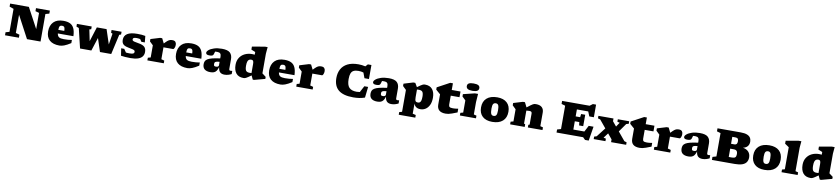

<svg xmlns="http://www.w3.org/2000/svg" viewBox="33 -2382 18478 4226"><g transform="rotate(10 9272.0 -269.0)"><path d="M134 -91.5V-605.5L40 -639V-707H458.5L702 -253V-615.5L618 -639V-707H928V-639L844 -615.5V0H541L276 -498.5V-91.5L360 -68V0H50V-68Z M1263 -537Q1354 -537 1412.5 -508.5Q1471 -480 1501.2 -415.2Q1531.5 -350.5 1536 -241.5H1188Q1197 -182 1231.5 -161Q1266 -140 1338 -140Q1391.5 -140 1434 -143.5Q1476.5 -147 1517.5 -154.5V-84Q1430.5 -28 1372.2 -6.5Q1314 15 1267 15Q1122.5 15 1045.8 -53Q969 -121 969 -252Q969 -384 1043.8 -460.5Q1118.5 -537 1263 -537ZM1249.5 -424.5Q1215.5 -424.5 1200.5 -404Q1185.5 -383.5 1184 -321.5H1318Q1317 -366 1309.5 -388Q1302 -410 1287.2 -417.2Q1272.5 -424.5 1249.5 -424.5Z M2374 -445.5 2339.5 -460.5V-522H2563V-460.5L2524 -446.5L2423.5 0H2172L2075.5 -296L1979.5 0H1727L1621.5 -440L1565 -462V-522H1895.5V-460.5L1855.5 -449.5L1907.5 -196.5L2010.5 -522H2228L2334.5 -198.5Z M2912 -537Q2968.5 -537 3011.8 -533.8Q3055 -530.5 3093.5 -522L3107.5 -379.5H3031L2994 -435Q2971 -439 2950.2 -441.2Q2929.5 -443.5 2916.5 -443.5Q2869.5 -443.5 2850.5 -433.2Q2831.5 -423 2831.5 -401Q2831.5 -386 2839.8 -375.5Q2848 -365 2877.5 -356.5Q2907 -348 2971 -338Q3067 -323.5 3108.2 -285.5Q3149.5 -247.5 3149.5 -171.5Q3149.5 -114.5 3119.8 -72.8Q3090 -31 3025.2 -8Q2960.5 15 2854.5 15Q2792.5 15 2735.2 10.5Q2678 6 2642.5 0L2617.5 -162H2686.5L2737 -87.5Q2756.5 -86 2778 -84.8Q2799.5 -83.5 2817.5 -83.5Q2880 -83.5 2901.2 -96.2Q2922.5 -109 2922.5 -133.5Q2922.5 -154.5 2910.8 -165.5Q2899 -176.5 2866.2 -184.8Q2833.5 -193 2770.5 -204.5Q2708 -216 2675.2 -236.8Q2642.5 -257.5 2630.8 -287Q2619 -316.5 2619 -353Q2619 -537 2912 -537Z M3698.5 -534.5Q3746 -534.5 3767 -509.8Q3788 -485 3788 -445Q3788 -403 3774 -373.8Q3760 -344.5 3748 -344.5H3544Q3535.5 -344.5 3530.5 -344.5V-78.5L3598.5 -59.5V0H3231.5V-59.5L3292.5 -76V-347.5L3215.5 -422V-474L3422.5 -537H3468.5L3522 -429Q3565.5 -476 3593.5 -498.2Q3621.5 -520.5 3645 -527.5Q3668.5 -534.5 3698.5 -534.5Z M4122 -537Q4213 -537 4271.5 -508.5Q4330 -480 4360.2 -415.2Q4390.5 -350.5 4395 -241.5H4047Q4056 -182 4090.5 -161Q4125 -140 4197 -140Q4250.5 -140 4293 -143.5Q4335.5 -147 4376.5 -154.5V-84Q4289.5 -28 4231.2 -6.5Q4173 15 4126 15Q3981.5 15 3904.8 -53Q3828 -121 3828 -252Q3828 -384 3902.8 -460.5Q3977.5 -537 4122 -537ZM4108.5 -424.5Q4074.5 -424.5 4059.5 -404Q4044.5 -383.5 4043 -321.5H4177Q4176 -366 4168.5 -388Q4161 -410 4146.2 -417.2Q4131.5 -424.5 4108.5 -424.5Z M5112 -25.5Q5079 -8.5 5039.5 3.2Q5000 15 4955.5 15Q4891.5 15 4856.2 -18Q4821 -51 4813.5 -128.5Q4797 -72.5 4774.5 -41.2Q4752 -10 4719.2 2.5Q4686.5 15 4639.5 15Q4555 15 4510.2 -21.5Q4465.5 -58 4465.5 -133.5Q4465.5 -170.5 4478 -199.2Q4490.5 -228 4525.8 -250.2Q4561 -272.5 4627.8 -289.8Q4694.5 -307 4803 -321V-361Q4803 -406.5 4783.2 -428.8Q4763.5 -451 4718 -451Q4700.5 -451 4688.2 -450.5Q4676 -450 4667 -449.5Q4658 -414.5 4647.5 -385.5Q4639 -361 4617.2 -352.8Q4595.5 -344.5 4552.5 -344.5Q4513 -344.5 4495 -357.5Q4477 -370.5 4477 -392Q4477 -421.5 4517 -455.2Q4557 -489 4631 -513Q4705 -537 4806 -537Q4935.5 -537 4987.8 -487.5Q5040 -438 5040 -345.5V-128.5Q5040 -107 5049 -99.8Q5058 -92.5 5076.5 -92.5Q5089.5 -92.5 5112 -96ZM4691.5 -180Q4691.5 -149 4700.5 -137.8Q4709.5 -126.5 4742.5 -126.5Q4772 -126.5 4787.5 -137.8Q4803 -149 4803 -168V-245Q4755 -241.5 4731 -234Q4707 -226.5 4699.2 -213.8Q4691.5 -201 4691.5 -180Z M5859 -49.5 5621 15H5589.5L5549 -72.5Q5506.5 -42 5479.8 -24.2Q5453 -6.5 5435.8 2Q5418.5 10.5 5406 12.8Q5393.5 15 5379.5 15Q5269.5 15 5214.5 -53.5Q5159.5 -122 5159.5 -241Q5159.5 -334 5201.8 -400.2Q5244 -466.5 5316.2 -501.8Q5388.5 -537 5478 -537Q5511 -537 5537 -534V-593.5L5445 -632V-698L5727 -747H5788L5775 -597V-158.5L5859 -94.5ZM5537 -327Q5537 -375.5 5524.5 -394.2Q5512 -413 5482.5 -413Q5453 -413 5432.5 -400Q5412 -387 5401.2 -354.5Q5390.5 -322 5390.5 -262.5Q5390.5 -182 5413.2 -151.8Q5436 -121.5 5491.5 -121.5Q5511 -121.5 5537 -123Z M6204 -537Q6295 -537 6353.5 -508.5Q6412 -480 6442.2 -415.2Q6472.5 -350.5 6477 -241.5H6129Q6138 -182 6172.5 -161Q6207 -140 6279 -140Q6332.5 -140 6375 -143.5Q6417.5 -147 6458.5 -154.5V-84Q6371.5 -28 6313.2 -6.5Q6255 15 6208 15Q6063.5 15 5986.8 -53Q5910 -121 5910 -252Q5910 -384 5984.8 -460.5Q6059.5 -537 6204 -537ZM6190.5 -424.5Q6156.5 -424.5 6141.5 -404Q6126.5 -383.5 6125 -321.5H6259Q6258 -366 6250.5 -388Q6243 -410 6228.2 -417.2Q6213.5 -424.5 6190.5 -424.5Z M7026 -534.5Q7073.5 -534.5 7094.5 -509.8Q7115.5 -485 7115.5 -445Q7115.5 -403 7101.5 -373.8Q7087.5 -344.5 7075.5 -344.5H6871.5Q6863 -344.5 6858 -344.5V-78.5L6926 -59.5V0H6559V-59.5L6620 -76V-347.5L6543 -422V-474L6750 -537H6796L6849.5 -429Q6893 -476 6921 -498.2Q6949 -520.5 6972.5 -527.5Q6996 -534.5 7026 -534.5Z M7887.5 -119.5Q7921 -119.5 7957.5 -126L8033.5 -268.5H8118L8091 -25.5Q8029 -4 7967 5.5Q7905 15 7832.5 15Q7610 15 7502.5 -73.5Q7395 -162 7395 -342Q7395 -452 7440 -537.8Q7485 -623.5 7579.8 -672.8Q7674.5 -722 7823.5 -722Q7900.5 -722 7979 -703.5L8026.5 -756H8106V-443H8005.5L7961 -562.5Q7912 -579 7848 -579Q7783 -579 7742.5 -559.2Q7702 -539.5 7683.5 -493Q7665 -446.5 7665 -366Q7665 -231.5 7718.8 -175.5Q7772.5 -119.5 7887.5 -119.5Z M8842 -25.5Q8809 -8.5 8769.5 3.2Q8730 15 8685.5 15Q8621.5 15 8586.2 -18Q8551 -51 8543.5 -128.5Q8527 -72.5 8504.5 -41.2Q8482 -10 8449.2 2.5Q8416.5 15 8369.5 15Q8285 15 8240.2 -21.5Q8195.5 -58 8195.5 -133.5Q8195.5 -170.5 8208 -199.2Q8220.5 -228 8255.8 -250.2Q8291 -272.5 8357.8 -289.8Q8424.5 -307 8533 -321V-361Q8533 -406.5 8513.2 -428.8Q8493.5 -451 8448 -451Q8430.5 -451 8418.2 -450.5Q8406 -450 8397 -449.5Q8388 -414.5 8377.5 -385.5Q8369 -361 8347.2 -352.8Q8325.5 -344.5 8282.5 -344.5Q8243 -344.5 8225 -357.5Q8207 -370.5 8207 -392Q8207 -421.5 8247 -455.2Q8287 -489 8361 -513Q8435 -537 8536 -537Q8665.5 -537 8717.8 -487.5Q8770 -438 8770 -345.5V-128.5Q8770 -107 8779 -99.8Q8788 -92.5 8806.5 -92.5Q8819.5 -92.5 8842 -96ZM8421.5 -180Q8421.5 -149 8430.5 -137.8Q8439.5 -126.5 8472.5 -126.5Q8502 -126.5 8517.5 -137.8Q8533 -149 8533 -168V-245Q8485 -241.5 8461 -234Q8437 -226.5 8429.2 -213.8Q8421.5 -201 8421.5 -180Z M9258 158V217.5H8888V158L8949 141.5V-347.5L8872 -422V-474L9079 -537H9125L9176.5 -450Q9218 -480.5 9244.8 -498Q9271.5 -515.5 9288.5 -524Q9305.5 -532.5 9318 -534.8Q9330.5 -537 9344.5 -537Q9455 -537 9509.8 -468.2Q9564.5 -399.5 9564.5 -281Q9564.5 -183 9532.8 -117.2Q9501 -51.5 9449.2 -18.2Q9397.5 15 9336.5 15Q9275 15 9237.8 -12.5Q9200.5 -40 9187 -85.5V141.5ZM9333.5 -264Q9333.5 -341.5 9310.8 -371Q9288 -400.5 9232.5 -400.5Q9214 -400.5 9187 -399V-227Q9187 -162 9202.2 -141Q9217.5 -120 9255.5 -120Q9279.5 -120 9297 -132.2Q9314.5 -144.5 9324 -175.8Q9333.5 -207 9333.5 -264Z M9942.5 -198.5Q9942.5 -159 9962 -144Q9981.5 -129 10038 -129Q10062.5 -129 10091 -131.5Q10119.5 -134 10154.5 -140.5V-57.5Q10082 -28.5 10037.2 -12.8Q9992.5 3 9961.5 9Q9930.5 15 9898.5 15Q9705.5 15 9705.5 -154.5V-382.5L9605 -470.5V-521.5L9882.5 -671H9942.5V-522H10138V-395H9942.5Z M10393.5 -582Q10320.5 -582 10287 -603.2Q10253.5 -624.5 10253.5 -666Q10253.5 -707.5 10287 -727.2Q10320.5 -747 10393.5 -747Q10466.5 -747 10500 -727.2Q10533.5 -707.5 10533.5 -666Q10533.5 -624.5 10500 -603.2Q10466.5 -582 10393.5 -582ZM10528 -537 10515 -352V-76L10576 -59.5V0H10216V-59.5L10277 -76V-347.5Q10269 -355.5 10246 -377.8Q10223 -400 10200 -422V-474L10457 -537Z M10939 15Q10798 15 10720.8 -56.2Q10643.5 -127.5 10643.5 -257.5Q10643.5 -391 10726 -464Q10808.5 -537 10959 -537Q11100 -537 11177.2 -465.8Q11254.5 -394.5 11254.5 -264.5Q11254.5 -131 11172.2 -58Q11090 15 10939 15ZM10946.5 -120Q10989.5 -120 11006.5 -149.2Q11023.5 -178.5 11023.5 -252Q11023.5 -335.5 11007.5 -368.8Q10991.5 -402 10951.5 -402Q10909 -402 10891.8 -372.8Q10874.5 -343.5 10874.5 -270Q10874.5 -186.5 10890.8 -153.2Q10907 -120 10946.5 -120Z M11735.5 -59.5 11763 -69V-315.5Q11763 -339.5 11750.8 -352.2Q11738.5 -365 11703 -365Q11673.5 -365 11638 -360V-69L11665 -59.5V0H11339V-59.5L11400 -76V-347.5L11323 -422V-474L11530 -537H11576L11629.5 -429.5Q11679.5 -468.5 11709.5 -490.5Q11739.5 -512.5 11757.8 -522.2Q11776 -532 11790.2 -534.5Q11804.5 -537 11823 -537Q11913 -537 11957 -495.5Q12001 -454 12001 -379.5V-76L12062.5 -59.5V0H11735.5Z M12376.5 0V-68L12460.5 -92.5V-614.5L12376.5 -639V-707H12990.5L13056 -756H13127V-474H13025L12983 -578.5H12729.5V-423H12830L12838.5 -495H12930.5V-240H12838.5L12830 -314H12729.5V-128.5H12976L13048.5 -267.5H13156L13104.5 51.5H13022.5L12970.5 0Z M13880 -71.5 13932.5 -55.5V0H13595.5V-61L13498.5 -178.5L13415.5 -68.5L13469.5 -56V0H13207V-56L13261 -72L13418 -275.5L13273 -450.5L13220.5 -466V-522H13557.5V-461L13643.5 -357L13708.5 -453.5L13654.5 -466V-522H13908.5V-466L13854.5 -450L13722 -262.5Z M14277.5 -198.5Q14277.5 -159 14297 -144Q14316.5 -129 14373 -129Q14397.5 -129 14426 -131.5Q14454.5 -134 14489.5 -140.5V-57.5Q14417 -28.5 14372.2 -12.8Q14327.5 3 14296.5 9Q14265.5 15 14233.5 15Q14040.5 15 14040.5 -154.5V-382.5L13940 -470.5V-521.5L14217.5 -671H14277.5V-522H14473V-395H14277.5Z M15018.5 -534.5Q15066 -534.5 15087 -509.8Q15108 -485 15108 -445Q15108 -403 15094 -373.8Q15080 -344.5 15068 -344.5H14864Q14855.5 -344.5 14850.5 -344.5V-78.5L14918.5 -59.5V0H14551.5V-59.5L14612.5 -76V-347.5L14535.5 -422V-474L14742.5 -537H14788.5L14842 -429Q14885.5 -476 14913.5 -498.2Q14941.5 -520.5 14965 -527.5Q14988.5 -534.5 15018.5 -534.5Z M15794 -25.5Q15761 -8.5 15721.5 3.2Q15682 15 15637.5 15Q15573.5 15 15538.2 -18Q15503 -51 15495.5 -128.5Q15479 -72.5 15456.5 -41.2Q15434 -10 15401.2 2.5Q15368.5 15 15321.5 15Q15237 15 15192.2 -21.5Q15147.5 -58 15147.5 -133.5Q15147.5 -170.5 15160 -199.2Q15172.5 -228 15207.8 -250.2Q15243 -272.5 15309.8 -289.8Q15376.5 -307 15485 -321V-361Q15485 -406.5 15465.2 -428.8Q15445.5 -451 15400 -451Q15382.5 -451 15370.2 -450.5Q15358 -450 15349 -449.5Q15340 -414.5 15329.5 -385.5Q15321 -361 15299.2 -352.8Q15277.5 -344.5 15234.5 -344.5Q15195 -344.5 15177 -357.5Q15159 -370.5 15159 -392Q15159 -421.5 15199 -455.2Q15239 -489 15313 -513Q15387 -537 15488 -537Q15617.5 -537 15669.8 -487.5Q15722 -438 15722 -345.5V-128.5Q15722 -107 15731 -99.8Q15740 -92.5 15758.5 -92.5Q15771.5 -92.5 15794 -96ZM15373.5 -180Q15373.5 -149 15382.5 -137.8Q15391.5 -126.5 15424.5 -126.5Q15454 -126.5 15469.5 -137.8Q15485 -149 15485 -168V-245Q15437 -241.5 15413 -234Q15389 -226.5 15381.2 -213.8Q15373.5 -201 15373.5 -180Z M15849.5 0V-68L15933.5 -92.5V-614.5L15849.5 -639V-707H16367Q16457 -707 16510.2 -686.2Q16563.5 -665.5 16586.8 -628.2Q16610 -591 16610 -540.5Q16610 -478 16575.8 -437.5Q16541.5 -397 16475.5 -383Q16558.5 -369.5 16602.5 -320Q16646.5 -270.5 16646.5 -195.5Q16646.5 -134.5 16618 -90.5Q16589.5 -46.5 16526.5 -23.2Q16463.5 0 16359.5 0ZM16271 -578.5H16202.5V-423H16277Q16309.5 -423 16325.8 -441.2Q16342 -459.5 16342 -503.5Q16342 -542 16327.2 -560.2Q16312.5 -578.5 16271 -578.5ZM16279 -314H16202.5V-128.5H16276Q16326 -128.5 16347.5 -148.5Q16369 -168.5 16369 -224.5Q16369 -267 16349.2 -290.5Q16329.5 -314 16279 -314Z M17023 15Q16882 15 16804.8 -56.2Q16727.5 -127.5 16727.5 -257.5Q16727.5 -391 16810 -464Q16892.5 -537 17043 -537Q17184 -537 17261.2 -465.8Q17338.5 -394.5 17338.5 -264.5Q17338.5 -131 17256.2 -58Q17174 15 17023 15ZM17030.5 -120Q17073.5 -120 17090.5 -149.2Q17107.5 -178.5 17107.5 -252Q17107.5 -335.5 17091.5 -368.8Q17075.5 -402 17035.5 -402Q16993 -402 16975.8 -372.8Q16958.5 -343.5 16958.5 -270Q16958.5 -186.5 16974.8 -153.2Q16991 -120 17030.5 -120Z M17704 -76 17765 -59.5V0H17405V-59.5L17466 -76V-568.5Q17456.5 -575 17430 -593.5Q17403.5 -612 17374 -632V-698L17656 -747H17717L17704 -597Z M18532 -49.5 18294 15H18262.5L18222 -72.5Q18179.5 -42 18152.8 -24.2Q18126 -6.5 18108.8 2Q18091.5 10.5 18079 12.8Q18066.5 15 18052.5 15Q17942.5 15 17887.5 -53.5Q17832.5 -122 17832.5 -241Q17832.5 -334 17874.8 -400.2Q17917 -466.5 17989.2 -501.8Q18061.5 -537 18151 -537Q18184 -537 18210 -534V-593.5L18118 -632V-698L18400 -747H18461L18448 -597V-158.5L18532 -94.5ZM18210 -327Q18210 -375.5 18197.5 -394.2Q18185 -413 18155.5 -413Q18126 -413 18105.5 -400Q18085 -387 18074.2 -354.5Q18063.5 -322 18063.5 -262.5Q18063.5 -182 18086.2 -151.8Q18109 -121.5 18164.5 -121.5Q18184 -121.5 18210 -123Z"/></g></svg>

Font: Newsreader Caption ExtraBold
Style: Regular
Weight: 800
Designer: Hugues Gentile
Foundry: Production Type
Version: Version 1.001